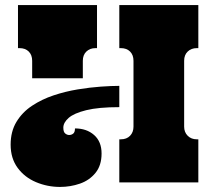

<svg xmlns="http://www.w3.org/2000/svg" viewBox="-20 -720 833 758"><path d="M451 -530V-700H763V-530H757Q735 -530 721 -516.5Q707 -503 707 -480V-220Q707 -198 721 -184Q735 -170 757 -170H763V0H451V-170H457Q480 -170 493.5 -184Q507 -198 507 -220V-480Q507 -503 493.5 -516.5Q480 -530 457 -530ZM51 -700H363V-530H357Q335 -530 321 -516.5Q307 -503 307 -480V-411H107V-480Q107 -503 93.5 -516.5Q80 -530 57 -530H51ZM22 -149Q22 -201 45 -239Q68 -277 106.5 -302.5Q145 -328 191.5 -343.5Q238 -359 286.5 -367Q335 -375 378 -378Q421 -381 451 -381V-297Q369 -297 320.5 -285Q272 -273 251 -254.5Q230 -236 230 -216Q230 -199 237.5 -193Q245 -187 253 -187Q262 -187 269 -192.5Q276 -198 276 -213Q322 -213 351.5 -187Q381 -161 381 -114Q381 -67 357 -37.5Q333 -8 295.5 5Q258 18 217 18Q167 18 122 -1Q77 -20 49.5 -57.5Q22 -95 22 -149Z"/></svg>

Font: Exile
Style: Regular
Weight: 400
Designer: Bartłomiej Rózga @rozgatype
Version: Version 1.000; ttfautohint (v1.8.4.7-5d5b)